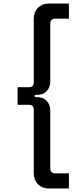

<svg xmlns="http://www.w3.org/2000/svg" viewBox="-20 -826 442 1092"><path d="M80 -330V-230H145C163 -230 172 -220 172 -201V160C172 210 207 246 257 246H372V160H293C275 160 266 150 266 130V-195C266 -246 235 -274 188 -274H178V-286H188C235 -286 266 -314 266 -365V-690C266 -710 275 -720 293 -720H372V-806H257C207 -806 172 -770 172 -720V-359C172 -340 163 -330 145 -330Z"/></svg>

Font: Space Text Medium
Style: Regular
Weight: 500
Designer: Florian Karsten (Space Text), Colophon Foundry (Space Mono)
Foundry: Florian Karsten
Version: Version 1.003;PS 001.003;hotconv 1.0.88;makeotf.lib2.5.64775